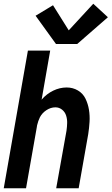

<svg xmlns="http://www.w3.org/2000/svg" viewBox="-34 -1005 596 1025"><path d="M265 -770 156 -921 249 -977 333 -843 464 -985 542 -913 378 -770ZM-14 0 115 -735H234L188 -472L189 -474Q215 -504 250 -521Q285 -538 322 -538Q355 -538 382 -522Q409 -506 422.5 -478Q436 -450 441 -418.5Q446 -387 444 -354Q442 -321 437 -289L386 0H266L321 -307Q324 -328 324.5 -348.5Q325 -369 319 -388Q313 -407 297.5 -419.5Q282 -432 262 -432Q237 -432 214 -417Q191 -402 179 -379Q169 -358 164 -336L163 -330V-329L105 0Z"/></svg>

Font: Iosevka SS08
Style: Bold Italic
Weight: 700
Italic angle: -10°
Monospace: yes
Designer: Belleve Invis
Foundry: Belleve Invis
Version: 2.1.0; ttfautohint (v1.8.2)